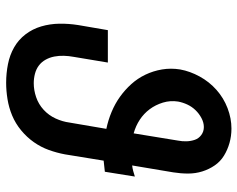

<svg xmlns="http://www.w3.org/2000/svg" viewBox="-96 -688 791 640"><g transform="rotate(90 300.0 -367.5)"><path d="M256 8H255Q224 8 193.5 2Q163 -4 137.5 -18.5Q112 -33 94 -56.5Q76 -80 67.5 -109Q59 -138 58.5 -169Q58 -200 63 -232L80 -331H188L169 -217Q166 -201 165.5 -184.5Q165 -168 168 -152.5Q171 -137 178.5 -123.5Q186 -110 198 -101Q210 -92 225.5 -88Q241 -84 257 -84Q280 -84 303.5 -92Q327 -100 345.5 -117Q364 -134 374.5 -157Q385 -180 388 -203L409 -326Q380 -332 352.5 -343.5Q325 -355 302 -371.5Q279 -388 260 -409Q241 -430 228.5 -456Q216 -482 211 -511.5Q206 -541 211 -572Q217 -605 234.5 -637Q252 -669 279 -693Q306 -717 340 -730Q374 -743 408 -743Q433 -743 456 -736.5Q479 -730 498.5 -718Q518 -706 531 -687Q544 -668 551 -645.5Q558 -623 558 -598.5Q558 -574 554 -549L531 -412Q540 -413 549.5 -415.5Q559 -418 568 -421L552 -321Q543 -320 533.5 -319Q524 -318 515 -317L494 -188Q489 -161 479.5 -134.5Q470 -108 453.5 -84.5Q437 -61 414 -42Q391 -23 364.5 -12Q338 -1 310 3.5Q282 8 256 8ZM424 -417 448 -564Q451 -579 450.5 -593.5Q450 -608 445.5 -621Q441 -634 429.5 -642.5Q418 -651 403 -651Q388 -651 373 -643Q358 -635 346.5 -623Q335 -611 328 -596Q321 -581 318 -565Q314 -539 321.5 -514.5Q329 -490 343.5 -470.5Q358 -451 378.5 -437.5Q399 -424 424 -417Z"/></g></svg>

Font: Iosevka Etoile Semibold
Style: Italic
Weight: 600
Italic angle: -9°
Designer: Belleve Invis
Foundry: Belleve Invis
Version: Version 22.1.2; ttfautohint (v1.8.4)